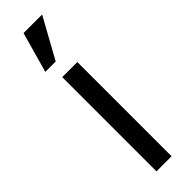

<svg xmlns="http://www.w3.org/2000/svg" viewBox="-206 -567 567 567"><g transform="rotate(-45 78.0 -283.0)"><path d="M109.9 -393.6V0H46.9V-393.6ZM135.7 -566.4 65.9 -439.9H22.5L58.1 -566.4Z"/></g></svg>

Font: Fibel Vienna LRS
Style: Regular
Weight: 400
Designer: Peter Wiegel
Foundry: Peter Wioegel
Version: Version 000.000